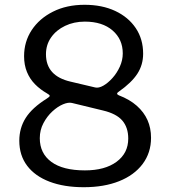

<svg xmlns="http://www.w3.org/2000/svg" viewBox="-20 -772 708 802"><path d="M333.2 -752Q406.3 -752 461.2 -726.3Q516.1 -700.6 547 -654.7Q577.9 -608.8 577.9 -547.6Q577.9 -501.4 553.9 -464.2Q529.9 -427 476.9 -389.7Q462.1 -380.3 475.9 -374.1Q521.9 -356.4 551.5 -330.1Q581.2 -303.8 596.1 -270.4Q610.9 -237.1 610.9 -196.5Q610.9 -133.7 575.7 -86.9Q540.4 -40.1 477.4 -15.1Q414.3 10 330.1 10Q247.6 10 187 -13.1Q126.3 -36.2 93.5 -79.5Q60.6 -122.9 60.6 -184.2Q60.6 -237 87.3 -279.3Q114 -321.7 175.2 -360Q187.2 -367.4 187.7 -371.5Q188.1 -375.5 175.7 -382.3Q147.6 -398.4 126.1 -420.3Q104.5 -442.3 92.6 -471.3Q80.6 -500.3 80.6 -537.5Q80.6 -597.8 112.4 -646.3Q144.3 -694.7 201.3 -723.3Q258.3 -752 333.2 -752ZM334.3 -681.7Q288.8 -681.7 251.9 -664Q215 -646.4 193.5 -615.7Q172 -585 172 -545.4Q172 -454.4 275.1 -430.9L377.5 -406.7Q392.2 -403.2 411.5 -414.1Q430.8 -425.1 449.7 -446Q468.5 -466.9 480.7 -493.9Q492.8 -520.8 492.8 -549Q492.8 -607.9 450.2 -644.8Q407.5 -681.7 334.3 -681.7ZM334.7 -60.3Q418.4 -60.3 467 -96.3Q515.7 -132.3 515.7 -193.2Q515.7 -239.3 491 -268.3Q466.3 -297.2 410.1 -310.5L280.4 -342Q265.4 -345.6 243.1 -336.3Q220.9 -327 198.8 -306.7Q176.7 -286.4 161.5 -257.7Q146.2 -229 146.2 -194.8Q146.2 -131.4 194.4 -95.9Q242.7 -60.3 334.7 -60.3Z"/></svg>

Font: Libre Franklin Thin
Style: Regular
Weight: 100
Designer: Pablo Impallari, Rodrigo Fuenzalida, Nhung Nguyen
Foundry: Impallari Type
Version: Version 3.000